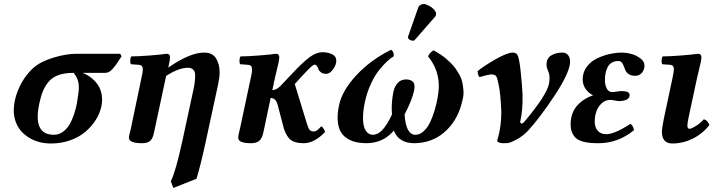

<svg xmlns="http://www.w3.org/2000/svg" viewBox="-20 -704 3556 957"><path d="M249 -32.2Q273.4 -32.2 293.5 -46.9Q313.5 -61.5 326.2 -83Q338.9 -104.5 348.6 -133.5Q358.4 -162.6 362.8 -186.3Q367.2 -210 370.1 -233.9Q375.5 -271 370.4 -294.7Q365.2 -318.4 347.2 -340.8Q304.7 -340.8 274.4 -330.8Q244.1 -320.8 225.1 -299.6Q206.1 -278.3 195.1 -252.4Q184.1 -226.6 175.8 -188Q169.9 -157.7 168.9 -141.1Q159.7 -32.2 249 -32.2ZM504.9 -340.8H392.1Q428.2 -326.2 454.1 -298.6Q480 -271 486.8 -232.9Q491.7 -202.1 484.9 -171.9Q477.5 -138.2 457.3 -106.2Q437 -74.2 406.2 -47.6Q375.5 -21 330.6 -4.9Q285.6 11.2 233.9 11.2Q159.7 11.2 106.7 -30.3Q53.7 -71.8 48.8 -144Q47.4 -168.5 54.2 -204.1Q64.5 -250.5 88.4 -292.7Q112.3 -335 147 -366.2Q182.1 -397 245.6 -416.5Q309.1 -436 361.8 -436H579.1L585.9 -423.8Q583 -419.4 572.5 -402.8Q562 -386.2 556.6 -379.2Q551.3 -372.1 541.7 -361.1Q532.2 -350.1 523.2 -345.5Q514.2 -340.8 504.9 -340.8Z M804.7 -310.1 747.6 -43Q742.2 -15.1 729.5 -2.7Q716.8 9.8 688.5 9.8Q622.6 9.8 622.6 -17.1Q622.6 -25.9 626.5 -40Q630.4 -54.2 630.9 -57.1L688.5 -332Q691.9 -349.1 691.9 -358.9Q691.9 -379.4 672.9 -380.9L632.8 -383.8Q628.4 -390.1 629.2 -403.6Q629.9 -417 634.8 -422.9Q668.5 -422.9 727.1 -427.5Q785.6 -432.1 810.5 -436Q827.6 -436 827.6 -418Q827.6 -405.8 818.8 -368.2L821.8 -369.1Q927.7 -441.9 997.6 -441.9Q1038.6 -441.9 1056.6 -413.6Q1074.7 -385.3 1074.7 -342.8Q1074.7 -318.8 1066.9 -282.2L1005.9 0Q980.5 117.7 959.5 187L843.8 232.9L831.5 199.2Q855.5 151.9 888.7 0L945.8 -265.1Q952.6 -296.4 952.6 -331.1Q952.6 -347.2 943.1 -356.7Q933.6 -366.2 917.5 -366.2Q870.1 -366.2 807.6 -325.2Q807.6 -324.2 807.1 -322Q806.6 -319.8 806.6 -318.8Z M1351.1 -318.8 1337.4 -254.9Q1361.3 -254.9 1387.2 -285.2L1431.2 -332Q1491.7 -396.5 1524.7 -420.2Q1557.6 -443.8 1587.4 -443.8Q1613.8 -443.8 1635 -433.8Q1656.2 -423.8 1656.2 -400.9Q1656.2 -381.3 1640.1 -358.6Q1624 -335.9 1606.4 -335.9Q1590.3 -335.9 1580.3 -343Q1570.3 -350.1 1567.4 -358.9Q1564.5 -367.7 1559.8 -374.8Q1555.2 -381.8 1548.3 -381.8Q1542.5 -381.8 1530.5 -371.1Q1518.6 -360.4 1489.3 -329.1L1449.2 -285.2L1509.3 -88.9Q1516.6 -64.5 1523.4 -56.6Q1530.3 -48.8 1543.5 -48.8Q1552.7 -48.8 1559.8 -54Q1566.9 -59.1 1581.1 -74.2Q1586.9 -72.3 1593 -62.5Q1599.1 -52.7 1600.1 -45.9Q1546.4 9.8 1494.1 9.8Q1451.7 9.8 1430.4 -5.6Q1409.2 -21 1395 -63L1364.3 -180.2Q1355 -215.8 1329.1 -215.8L1292.5 -43Q1287.1 -16.1 1273.2 -3.2Q1259.3 9.8 1230.5 9.8Q1167.5 9.8 1167.5 -17.1Q1167.5 -23.9 1169.2 -32.7Q1170.9 -41.5 1173.6 -52.7Q1176.3 -64 1177.2 -67.9L1233.4 -332Q1236.3 -346.7 1236.3 -358.9Q1236.3 -379.4 1217.3 -380.9L1177.2 -383.8Q1172.9 -390.1 1173.6 -403.6Q1174.3 -417 1179.2 -422.9Q1212.9 -422.9 1271.7 -427.5Q1330.6 -432.1 1355.5 -436Q1372.1 -436 1372.1 -418Q1372.1 -410.2 1369.1 -395.5Q1366.2 -380.9 1360.1 -356.2Q1354 -331.5 1351.1 -318.8Z M2285.6 -207Q2266.6 -115.2 2207.3 -56.4Q2147.9 2.4 2064.9 8.8Q2058.1 9.8 2044.9 9.8Q1967.8 9.8 1942.9 -53.2Q1890.1 9.8 1804.7 9.8Q1791.5 9.8 1785.6 8.8Q1734.4 5.4 1701.4 -20.3Q1668.5 -45.9 1663.6 -99.1Q1660.2 -135.7 1669.9 -179.2Q1685.5 -253.4 1757.3 -330.1Q1829.1 -406.7 1929.7 -456.1Q1945.8 -444.8 1941.9 -422.9Q1928.2 -415.5 1910.2 -398.9Q1892.1 -382.3 1870.1 -355.2Q1848.1 -328.1 1828.6 -285.9Q1809.1 -243.7 1798.8 -195.8Q1788.1 -145.5 1789.6 -106.9Q1791 -68.8 1804.7 -50.5Q1818.4 -32.2 1837.9 -32.2Q1863.3 -32.2 1886.2 -56.6Q1909.2 -81.1 1933.6 -132.8Q1932.6 -140.6 1932.6 -157.2Q1931.6 -198.7 1940.9 -247.1Q1946.8 -273.4 1962.6 -290.8Q1978.5 -308.1 2003.9 -308.1Q2015.6 -308.1 2022.9 -305.2Q2037.6 -301.3 2043.9 -287.1Q2048.3 -273.4 2043.9 -252.9Q2033.2 -202.6 1996.6 -133.8Q2002.9 -32.2 2050.8 -32.2Q2072.3 -32.2 2091.6 -49.8Q2110.8 -67.4 2123.5 -94Q2136.2 -120.6 2146 -153.1Q2155.8 -185.5 2160.6 -213.4Q2165.5 -241.2 2167 -263.2Q2170.9 -353 2113.8 -422.9Q2120.6 -440.9 2140.6 -453.1Q2148.4 -449.2 2156.7 -444.3Q2165 -439.5 2177.7 -430.9Q2190.4 -422.4 2201.9 -412.8Q2213.4 -403.3 2226.8 -390.1Q2240.2 -377 2250.2 -362.8Q2260.3 -348.6 2270.3 -330.8Q2280.3 -313 2284.2 -294.2Q2288.1 -275.4 2290 -252.9Q2292 -230.5 2285.6 -207ZM2092.8 -684.1Q2101.1 -684.1 2119.6 -674.8Q2140.1 -663.6 2149.9 -647Q2153.8 -643.1 2153.8 -636.2Q2153.8 -627 2148.9 -621.1L2050.8 -508.8Q2044.9 -501 2039.6 -501Q2029.8 -501 2021.7 -505.9Q2013.7 -510.7 2013.7 -519Q2013.7 -520 2014.2 -521.7Q2014.6 -523.4 2014.6 -523.9Q2015.1 -525.4 2016.1 -528.1Q2017.1 -530.8 2017.6 -532.2L2064.9 -667Q2067.9 -674.8 2075.9 -679.4Q2084 -684.1 2092.8 -684.1Z M2465.3 -282.2Q2459 -316.4 2452.6 -324.7Q2446.3 -333 2428.2 -333Q2422.4 -333 2419.4 -332Q2411.6 -331.5 2370.1 -319.8Q2362.8 -325.7 2360.4 -349.1Q2390.6 -374.5 2449.5 -408.2Q2508.3 -441.9 2536.1 -441.9Q2551.8 -441.9 2559.1 -430.2Q2568.4 -414.6 2575.7 -343.3Q2583 -272 2584.5 -232.9Q2586.4 -154.8 2573.2 -99.1Q2571.8 -94.2 2575.2 -90.8Q2581.5 -82.5 2596.2 -100.1Q2705.1 -230.5 2716.3 -286.1Q2719.2 -302.7 2719.2 -314.9Q2719.2 -325.2 2718.3 -329.1Q2716.8 -338.4 2711.7 -351.1Q2706.5 -363.8 2705.1 -370.1Q2704.1 -374 2704.1 -381.8Q2704.1 -413.1 2727.1 -427.5Q2750 -441.9 2784.2 -441.9Q2801.8 -441.9 2811.5 -429.2Q2821.3 -416.5 2821.3 -398.9V-390.1Q2815.9 -335.4 2742.9 -225.6Q2669.9 -115.7 2614.3 -55.2Q2576.2 -13.2 2518.1 7.8Q2513.2 9.8 2488.3 9.8Q2467.3 9.8 2457.5 0Q2480 -73.7 2478.5 -153.8Q2474.6 -240.7 2465.3 -282.2Z M2944.3 -98.1Q2944.3 -69.8 2959 -52.5Q2973.6 -35.2 3001.5 -35.2Q3043.9 -35.2 3122.1 -86.9Q3136.2 -78.1 3140.1 -55.2Q3061 9.8 2963.4 9.8Q2939.5 9.8 2922.1 8.3Q2904.8 6.8 2885 1.5Q2865.2 -3.9 2853 -13.7Q2840.8 -23.4 2832.5 -41.3Q2824.2 -59.1 2824.2 -84Q2824.2 -137.7 2853.8 -174.1Q2883.3 -210.4 2936 -229Q2912.6 -240.7 2898.4 -261.5Q2884.3 -282.2 2884.3 -308.1Q2884.3 -342.8 2903.6 -369.6Q2922.9 -396.5 2953.4 -411.6Q2983.9 -426.8 3016.8 -434.3Q3049.8 -441.9 3082 -441.9Q3101.1 -441.9 3125.5 -435.5Q3149.9 -429.2 3171.1 -413.6Q3192.4 -397.9 3192.4 -377.9Q3192.4 -356.9 3179.9 -341.6Q3167.5 -326.2 3146.5 -326.2Q3127 -326.2 3115 -333.7Q3103 -341.3 3097.9 -352.3Q3092.8 -363.3 3089.1 -374Q3085.4 -384.8 3079.1 -392.3Q3072.8 -399.9 3062 -399.9Q3042.5 -399.9 3028.8 -391.4Q3015.1 -382.8 3008.1 -368.2Q3001 -353.5 2998 -337.6Q2995.1 -321.8 2995.1 -303.2Q2995.1 -282.2 3003.9 -263.7Q3012.7 -245.1 3031.2 -245.1Q3039.6 -245.1 3054.7 -247.6Q3069.8 -250 3078.1 -250Q3118.2 -250 3118.2 -231Q3118.2 -213.9 3102.3 -207Q3086.4 -200.2 3066.4 -200.2Q3059.1 -200.2 3044.4 -203.1Q3029.8 -206.1 3022.5 -206.1Q2996.6 -206.1 2978 -188.2Q2959.5 -170.4 2951.9 -146.7Q2944.3 -123 2944.3 -98.1Z M3455.1 -318.8 3413.1 -123Q3406.2 -92.3 3406.2 -78.1Q3406.2 -62 3417 -62Q3425.8 -62 3447.8 -75.4Q3469.7 -88.9 3487.3 -108.9Q3496.6 -108.9 3504.9 -99.4Q3513.2 -89.8 3516.1 -81.1Q3481.9 -37.1 3432.9 -12.9Q3383.8 11.2 3331.1 11.2Q3279.3 11.2 3279.3 -47.9Q3279.3 -64.9 3289.1 -113.8L3333 -319.8Q3338.9 -348.6 3338.9 -358.9Q3338.9 -379.4 3321.3 -380.9L3281.2 -383.8Q3276.9 -390.1 3277.6 -403.6Q3278.3 -417 3283.2 -422.9Q3316.9 -422.9 3375.5 -427.5Q3434.1 -432.1 3459 -436Q3476.1 -436 3476.1 -418Q3476.1 -410.2 3473.1 -395.5Q3470.2 -380.9 3464.1 -356.2Q3458 -331.5 3455.1 -318.8Z"/></svg>

Font: Common Serif
Style: Bold Italic
Weight: 700
Italic angle: -12°
Designer: Philipp H. Poll, Khaled Hosny
Foundry: Stefan Peev, Context Ltd.
Version: Version 1.026